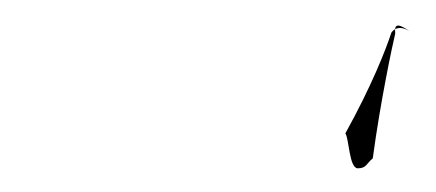

<svg xmlns="http://www.w3.org/2000/svg" viewBox="-20 -732 350 154"><path d="M257 -625C260 -621 260 -597 267 -597C274 -597 274 -601 279 -605C285 -650 295 -697 297 -705C296 -714 300 -713 310 -706C310 -706 300 -714 294 -706C289 -691 278 -663 257 -625Z"/></svg>

Font: Zinc
Style: Obl
Weight: 400
Version: Version 1